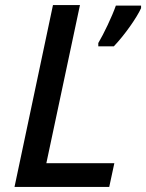

<svg xmlns="http://www.w3.org/2000/svg" viewBox="-20 -734 574 754"><path d="M37 0H409L429 -93H162L294 -714H188ZM366 -565V-552H427C470 -597 518 -666 534 -702V-712H435C420 -669 387 -600 366 -565Z"/></svg>

Font: Noto Sans Medium
Style: Italic
Weight: 500
Italic angle: -12°
Designer: Monotype Design Team
Foundry: Monotype Imaging Inc.
Version: Version 2.013